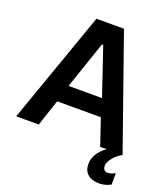

<svg xmlns="http://www.w3.org/2000/svg" viewBox="-162 -812 985 1128"><g transform="rotate(20 330.5 -248.0)"><path d="M-2 0H139L194 -165H467L523 0H563C518 32 492 74 492 118C492 171 527 204 590 204C613 204 640 198 662 185V113C650 122 632 128 615 128C597 128 586 117 586 94C586 62 626 19 663 0L417 -700H245ZM226 -273 327 -569H335L435 -273Z"/></g></svg>

Font: Fixel Display SemiBold
Style: Regular
Weight: 600
Designer: AlfaBravo + MacPaw
Foundry: Kyrylo Tkachov, Marchela Mozhyna, Serhii Makarenko, Maria Weinstein, Zakhar Kryvoshyya
Version: Version 1.211